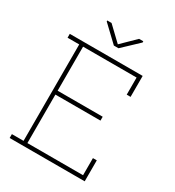

<svg xmlns="http://www.w3.org/2000/svg" viewBox="-208 -1013 1037 1135"><g transform="rotate(30 310.0 -445.0)"><path d="M34.7 0V-26.4H114.3V-684.6H34.7V-710.9H532.2V-567.9H505.9V-684.6H140.6V-383.8H448.2V-357.4H140.6V-26.4H520.5V-143.1H546.9V0ZM433.1 -890.1V-881.8L326.7 -781.2H294.9L187 -883.8V-890.1H216.3L311.5 -799.3L404.3 -890.1Z"/></g></svg>

Font: Roboto Slab Thin
Style: Regular
Weight: 100
Designer: Google
Version: Version 2.000; ttfautohint (v1.8.1.43-b0c9)